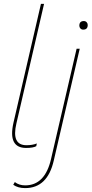

<svg xmlns="http://www.w3.org/2000/svg" viewBox="-20 -750 470 985"><path d="M114 9Q20 9 49 -120L190 -730H206L64 -116Q38 -5 116 -5Q146 -5 169 -14L166 0Q150 9 114 9ZM407 -598Q398 -598 392.5 -604Q387 -610 387 -618Q387 -642 410 -642Q419 -642 424.5 -636Q430 -630 430 -622Q430 -598 407 -598ZM109 215Q72 215 48 198L56 184Q78 201 109 201Q211 201 242 65L373 -500H389L256 73Q224 215 109 215Z"/></svg>

Font: Elaine Sans Thin
Style: Italic
Weight: 250
Italic angle: -13°
Designer: Wei Huang
Foundry: Wei Huang
Version: Version 2.001;December 24, 2019;FontCreator 12.0.0.2547 64-b